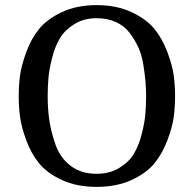

<svg xmlns="http://www.w3.org/2000/svg" viewBox="-20 -729 756 749"><path d="M663 -354Q663 -314 658 -274.5Q653 -235 633.5 -183Q614 -131 583 -92.5Q552 -54 493.5 -27Q435 0 357 0Q279 0 221 -27Q163 -54 132 -92.5Q101 -131 82 -183Q63 -235 58 -274.5Q53 -314 53 -354Q53 -394 58 -433Q63 -472 82 -524.5Q101 -577 132 -615.5Q163 -654 221 -681.5Q279 -709 357 -709Q435 -709 493.5 -681.5Q552 -654 583 -615.5Q614 -577 633.5 -524.5Q653 -472 658 -432.5Q663 -393 663 -354ZM550 -354Q550 -384 547.5 -412Q545 -440 539 -477.5Q533 -515 519.5 -544.5Q506 -574 485.5 -601Q465 -628 432 -643Q399 -658 357 -658Q308 -658 271 -635.5Q234 -613 214.5 -581Q195 -549 183.5 -504Q172 -459 169 -425Q166 -391 166 -354Q166 -306 172 -262.5Q178 -219 196 -166.5Q214 -114 255 -82.5Q296 -51 357 -51Q407 -51 444.5 -73.5Q482 -96 501.5 -128Q521 -160 532.5 -204.5Q544 -249 547 -283Q550 -317 550 -354Z"/></svg>

Font: Marmelad
Style: Regular
Weight: 400
Designer: Manvel Shmavonyan
Foundry: Cyreal
Version: Version 1.001;PS 001.001;hotconv 1.0.88;makeotf.lib2.5.64775